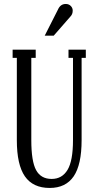

<svg xmlns="http://www.w3.org/2000/svg" viewBox="-20 -928 488 958"><path d="M248 -750H203.1L269 -879.9Q281.2 -908.2 308.1 -908.2Q323.2 -908.2 333 -898.4Q342.8 -888.7 342.8 -875Q342.8 -856.9 331.1 -845.2ZM228 9.8Q144.5 9.8 104.2 -48.1Q64 -106 64 -229V-639.2H43V-680.2H158.2V-639.2H136.2V-229Q136.2 -123 160.2 -79.1Q184.1 -35.2 237.8 -35.2Q289.6 -35.2 316.9 -80.3Q344.2 -125.5 344.2 -229V-639.2H321.8V-680.2H408.2V-639.2H387.2V-229Q387.2 -106.4 347.7 -48.3Q308.1 9.8 228 9.8Z"/></svg>

Font: Margherita
Style: Regular
Weight: 400
Designer: James Puckett
Foundry: Dunwich Type Founders
Version: Version 1.008;hotconv 1.0.109;makeotfexe 2.5.65596